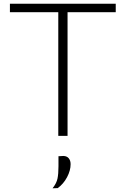

<svg xmlns="http://www.w3.org/2000/svg" viewBox="-20 -733 678 1036"><path d="M294.5 0V-667H33.5V-713H604.5V-667H344.5V0ZM263.5 283Q285 256 290.2 230.8Q295.5 205.5 295.5 164V110L323 108.5Q342 109.5 351.5 121.8Q361 134 361 153Q361 187 341.8 223.2Q322.5 259.5 291.5 282Z"/></svg>

Font: Heraclito ExtraLight
Style: Regular
Weight: 200
Designer: Kostas Bartsokas (font) & Cristiano Sobral (main changes)
Foundry: Kostas Bartsokas (font) & Cristiano Sobral (main changes)
Version: Version 1.00;July 8, 2020;FontCreator 13.0.0.2655 64-bit